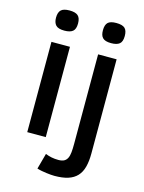

<svg xmlns="http://www.w3.org/2000/svg" viewBox="-132 -781 790 1052"><g transform="rotate(15 263.5 -255.5)"><path d="M191.9 -647Q191.9 -614.7 176.5 -602.3Q161.1 -589.8 128.9 -589.8Q93.8 -589.8 80.3 -604.5Q66.9 -619.1 66.9 -647Q66.9 -677.2 81.1 -690.7Q95.2 -704.1 128.9 -704.1Q162.6 -704.1 177.2 -690.9Q191.9 -677.7 191.9 -647ZM77.1 0V-512.2H182.1V0ZM457 -647Q457 -614.7 441.7 -602.3Q426.3 -589.8 394 -589.8Q376.5 -589.8 364.5 -593.5Q352.5 -597.2 345.7 -604.5Q338.9 -611.8 335.9 -622.3Q333 -632.8 333 -647Q333 -677.2 346.7 -690.7Q360.4 -704.1 394 -704.1Q428.7 -704.1 442.9 -690.9Q457 -677.7 457 -647ZM446.8 22Q446.8 66.4 438.2 98.6Q429.7 130.9 410.2 151.9Q390.6 172.9 359.4 182.9Q328.1 192.9 282.7 192.9Q273.9 192.9 262 191.9Q250 190.9 236.6 189.2Q223.1 187.5 209 184.8Q194.8 182.1 182.6 178.2L207 88.9Q224.1 95.7 242.2 99.4Q260.3 103 280.8 103Q300.8 103 312.7 96.7Q324.7 90.3 331.3 77.1Q337.9 64 339.8 43.9Q341.8 23.9 341.8 -2.9V-512.2H446.8Z"/></g></svg>

Font: Lorenzo Sans Medium
Style: Regular
Weight: 500
Foundry: Intel Corporation
Version: Version 1.00; ttfautohint (v1.5)